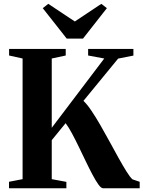

<svg xmlns="http://www.w3.org/2000/svg" viewBox="-20 -1004 765 1024"><path d="M28 0V-34.5L100.5 -48.5V-692L28.5 -708V-743H330.5V-708L256 -692V-322.5L536 -692L450 -708V-743H691.5V-707.5L610 -691.5L425 -466Q444 -448.5 467 -414.5Q490 -380.5 515 -337.2Q540 -294 564.8 -248.2Q589.5 -202.5 612.5 -161.2Q635.5 -120 654.5 -89.5Q673.5 -59 686.5 -47.5L725 -34.5V0H529.5Q519.5 0 505.2 -19.5Q491 -39 473.8 -71.5Q456.5 -104 437.8 -143Q419 -182 400.2 -221Q381.5 -260 363.5 -293.2Q345.5 -326.5 330 -347L256 -256.5V-48.5L334 -34V0ZM336 -798 208 -960.5 237.5 -983.5 379 -889.5 520.5 -983.5 550 -960.5 422.5 -798Z"/></svg>

Font: Merriweather 96pt
Style: Bold
Weight: 700
Version: Version 2.100